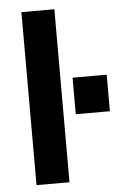

<svg xmlns="http://www.w3.org/2000/svg" viewBox="-52 -747 495 785"><g transform="rotate(-5 195.5 -355.0)"><path d="M251 -274.9V-424.8H391.1V-274.9ZM65.9 0V-710H201.2V0Z"/></g></svg>

Font: Uncut Sans
Style: Bold
Weight: 700
Designer: Kasper Nordkvist
Foundry: UNCUT.wtf
Version: Version 1.304;Glyphs 3.2 (3246)